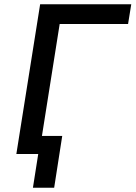

<svg xmlns="http://www.w3.org/2000/svg" viewBox="-20 -725 638 904"><path d="M135 159 160 0H65L78 -85H273L235 159ZM57 0 169 -705H598L583 -612H261L164 0Z"/></svg>

Font: Nunito Sans 7pt SemiCondensed SemiBold
Style: Italic
Weight: 600
Width: 4
Italic angle: -9°
Designer: Vernon Adams
Foundry: Vernon Adams
Version: Version 3.101;gftools[0.9.27]